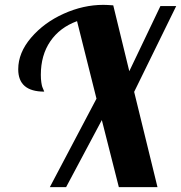

<svg xmlns="http://www.w3.org/2000/svg" viewBox="-20 -770 745 790"><path d="M55 -485Q55 -553 108 -615Q161 -677 242 -713.5Q323 -750 405 -750Q420 -750 446 -748L512 -477L640 -745H705L532 -392L628 0H469L399 -276L252 0H185L377 -364L297 -683Q226 -657 187 -600Q148 -543 148 -462Q148 -445 150 -431.5Q152 -418 154 -412.5Q156 -407 159 -400.5Q162 -394 162 -393Q55 -393 55 -485Z"/></svg>

Font: Lobster Two
Style: Bold Italic
Weight: 700
Designer: Pablo Impallari
Foundry: Pablo Impallari. www.impallari.com
Version: Version 1.006